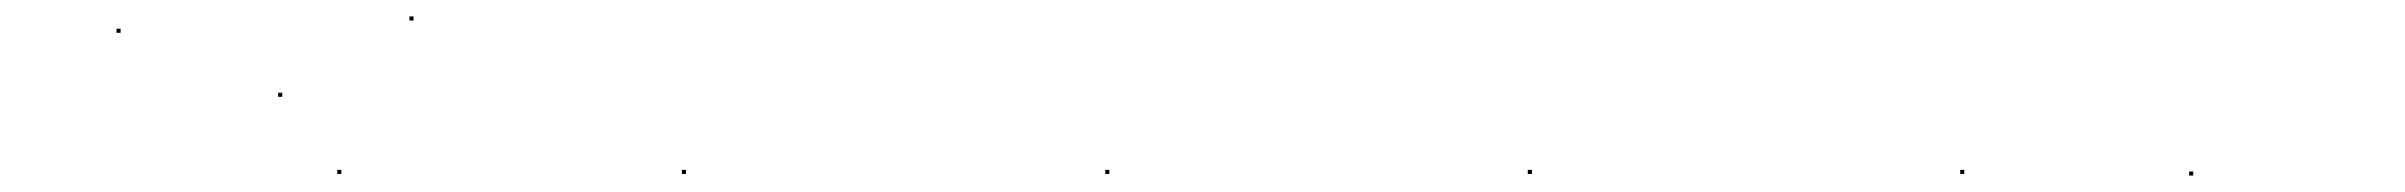

<svg xmlns="http://www.w3.org/2000/svg" viewBox="-20 -287 2931 234"><path d="M122 -247V-252H127V-247Z M319 -169V-174H324V-169ZM479 -262V-267H484V-262ZM391 -75V-80H396V-75Z M811 -75V-80H816V-75Z M1327 -75V-80H1332V-75Z M1842 -75V-80H1847V-75Z M2369 -75V-80H2374V-75Z M2648 -73V-78H2653V-73Z"/></svg>

Font: FRB American Cursive Just Beginnings
Style: Italic
Weight: 400
Italic angle: -25°
Version: Version 2.0;Modular Font Editor K font №1